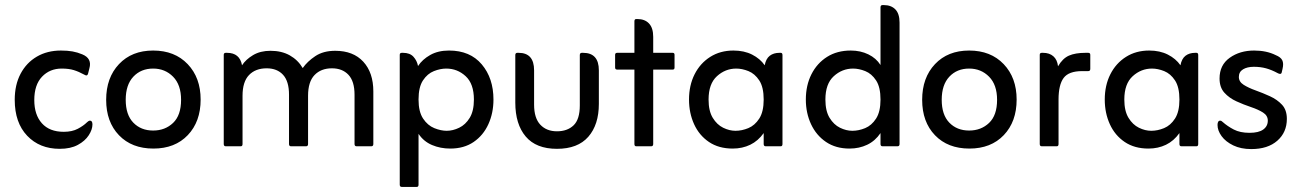

<svg xmlns="http://www.w3.org/2000/svg" viewBox="-20 -576 5109 756"><path d="M312 -282Q290 -294 270.5 -300Q251 -306 223 -306Q176 -306 145.5 -274Q115 -242 115 -182Q115 -124 145 -90.5Q175 -57 231 -57Q264 -57 286.5 -69Q309 -81 322 -94Q324 -96 327.5 -98.5Q331 -101 334 -101Q344 -101 344 -86Q344 -66 329.5 -43.5Q315 -21 286.5 -5.5Q258 10 215 10Q136 10 87 -41.5Q38 -93 38 -183Q38 -242 61 -285.5Q84 -329 125 -353Q166 -377 220 -377Q246 -377 265.5 -373.5Q285 -370 304 -362Q343 -346 332 -307L327 -287Q325 -279 320 -279Q317 -279 312 -282Z M584 9Q499 9 448.5 -43.5Q398 -96 398 -183Q398 -270 448.5 -323.5Q499 -377 583 -377Q668 -377 719 -323.5Q770 -270 770 -184Q770 -97 719.5 -44Q669 9 584 9ZM583 -62Q630 -62 661.5 -92Q693 -122 693 -183Q693 -242 661.5 -274Q630 -306 583 -306Q535 -306 505 -274Q475 -242 475 -183Q475 -124 505 -93Q535 -62 583 -62Z M933 -319Q948 -342 976.5 -359Q1005 -376 1045 -376Q1089 -376 1121 -358Q1153 -340 1172 -308Q1190 -334 1221.5 -355Q1253 -376 1300 -376Q1371 -376 1410.5 -333Q1450 -290 1450 -216V-9Q1450 0 1442 0H1384Q1376 0 1376 -9V-203Q1376 -256 1352 -281.5Q1328 -307 1287 -307Q1244 -307 1218.5 -280.5Q1193 -254 1193 -199V-9Q1193 0 1185 0H1126Q1118 0 1118 -9V-203Q1118 -256 1094.5 -281.5Q1071 -307 1030 -307Q986 -307 960.5 -280.5Q935 -254 935 -199V-9Q935 0 928 0H869Q861 0 861 -9V-360Q861 -368 869 -368H874Q924 -368 933 -319Z M1628 -49V151Q1628 160 1621 160H1562Q1554 160 1554 151V-360Q1554 -368 1562 -368H1567Q1594 -368 1608 -352.5Q1622 -337 1626 -316Q1643 -342 1674 -359.5Q1705 -377 1748 -377Q1831 -377 1877 -322.5Q1923 -268 1923 -184Q1923 -131 1903 -87Q1883 -43 1845 -17Q1807 9 1753 9Q1714 9 1681 -5Q1648 -19 1628 -49ZM1739 -61Q1763 -61 1788 -73Q1813 -85 1829.5 -112Q1846 -139 1846 -184Q1846 -246 1813.5 -276Q1781 -306 1737 -306Q1714 -306 1688.5 -296Q1663 -286 1645.5 -259.5Q1628 -233 1628 -184Q1628 -136 1646 -109Q1664 -82 1690 -71.5Q1716 -61 1739 -61Z M2173 10Q2091 10 2050 -38.5Q2009 -87 2009 -172V-359Q2009 -368 2017 -368H2022Q2083 -368 2083 -299V-164Q2083 -111 2107.5 -85Q2132 -59 2173 -59Q2214 -59 2238.5 -82.5Q2263 -106 2263 -161V-359Q2263 -368 2271 -368H2276Q2338 -368 2338 -299V-167Q2338 -85 2296.5 -37.5Q2255 10 2173 10Z M2478 -302H2410Q2402 -302 2402 -310V-360Q2402 -368 2410 -368H2478V-492Q2478 -501 2485 -501H2490Q2519 -501 2535.5 -483.5Q2552 -466 2552 -431V-368H2629Q2636 -368 2636 -360V-310Q2636 -302 2629 -302H2552V-9Q2552 0 2544 0H2485Q2478 0 2478 -9Z M2987 -52Q2965 -21 2934 -6Q2903 9 2865 9Q2810 9 2771.5 -17Q2733 -43 2713 -87Q2693 -131 2693 -184Q2693 -240 2715 -283.5Q2737 -327 2776.5 -352Q2816 -377 2868 -377Q2910 -377 2941.5 -361Q2973 -345 2991 -319Q2996 -345 3011 -356.5Q3026 -368 3049 -368H3054Q3061 -368 3061 -359V-9Q3061 0 3054 0H2995Q2987 0 2987 -9ZM2876 -61Q2901 -61 2926.5 -71.5Q2952 -82 2969.5 -109Q2987 -136 2987 -184Q2987 -233 2969.5 -259.5Q2952 -286 2927 -296Q2902 -306 2879 -306Q2836 -306 2803 -276Q2770 -246 2770 -184Q2770 -139 2786.5 -112Q2803 -85 2827.5 -73Q2852 -61 2876 -61Z M3447 -320V-547Q3447 -556 3455 -556H3460Q3489 -556 3505.5 -539Q3522 -522 3522 -487V-9Q3522 0 3514 0H3455Q3447 0 3447 -9V-52Q3426 -21 3394.5 -6Q3363 9 3325 9Q3271 9 3232.5 -17Q3194 -43 3173.5 -87Q3153 -131 3153 -184Q3153 -240 3175 -283.5Q3197 -327 3236.5 -352Q3276 -377 3330 -377Q3368 -377 3399 -362Q3430 -347 3447 -320ZM3336 -61Q3361 -61 3386.5 -71.5Q3412 -82 3429.5 -109Q3447 -136 3447 -184Q3447 -233 3429.5 -259.5Q3412 -286 3387 -296Q3362 -306 3339 -306Q3296 -306 3263 -276Q3230 -246 3230 -184Q3230 -139 3246.5 -112Q3263 -85 3287.5 -73Q3312 -61 3336 -61Z M3797 9Q3712 9 3661.5 -43.5Q3611 -96 3611 -183Q3611 -270 3661.5 -323.5Q3712 -377 3796 -377Q3881 -377 3932 -323.5Q3983 -270 3983 -184Q3983 -97 3932.5 -44Q3882 9 3797 9ZM3796 -62Q3843 -62 3874.5 -92Q3906 -122 3906 -183Q3906 -242 3874.5 -274Q3843 -306 3796 -306Q3748 -306 3718 -274Q3688 -242 3688 -183Q3688 -124 3718 -93Q3748 -62 3796 -62Z M4146 -315Q4164 -346 4189 -357Q4214 -368 4254 -368H4265Q4273 -368 4273 -360V-305Q4273 -296 4265 -296H4241Q4188 -296 4168 -269Q4148 -242 4148 -184V-9Q4148 0 4141 0H4082Q4074 0 4074 -9V-360Q4074 -368 4082 -368H4087Q4112 -368 4127.5 -354.5Q4143 -341 4146 -315Z M4624 -52Q4602 -21 4571 -6Q4540 9 4502 9Q4447 9 4408.5 -17Q4370 -43 4350 -87Q4330 -131 4330 -184Q4330 -240 4352 -283.5Q4374 -327 4413.5 -352Q4453 -377 4505 -377Q4547 -377 4578.5 -361Q4610 -345 4628 -319Q4633 -345 4648 -356.5Q4663 -368 4686 -368H4691Q4698 -368 4698 -359V-9Q4698 0 4691 0H4632Q4624 0 4624 -9ZM4513 -61Q4538 -61 4563.5 -71.5Q4589 -82 4606.5 -109Q4624 -136 4624 -184Q4624 -233 4606.5 -259.5Q4589 -286 4564 -296Q4539 -306 4516 -306Q4473 -306 4440 -276Q4407 -246 4407 -184Q4407 -139 4423.5 -112Q4440 -85 4464.5 -73Q4489 -61 4513 -61Z M5011 -288Q4987 -301 4965 -307Q4943 -313 4917 -313Q4891 -313 4874.5 -303Q4858 -293 4858 -273Q4858 -254 4877 -242Q4896 -230 4924 -220Q4952 -210 4980.5 -197Q5009 -184 5028 -163.5Q5047 -143 5047 -108Q5047 -55 5009.5 -22Q4972 11 4907 11Q4866 11 4836 -3.5Q4806 -18 4790 -40Q4774 -62 4774 -84Q4774 -101 4785 -101Q4789 -101 4794 -96Q4813 -79 4838 -66Q4863 -53 4900 -53Q4936 -53 4954 -66Q4972 -79 4972 -101Q4972 -121 4953 -133Q4934 -145 4905.5 -154.5Q4877 -164 4848.5 -177Q4820 -190 4801 -211Q4782 -232 4782 -267Q4782 -320 4822 -348.5Q4862 -377 4918 -377Q4967 -377 5003 -359Q5023 -351 5029 -338.5Q5035 -326 5030 -305L5027 -292Q5026 -285 5020 -285Q5018 -285 5015.5 -286Q5013 -287 5011 -288Z"/></svg>

Font: Zain
Style: Regular
Weight: 400
Designer: Zain,Boutros
Foundry: Mobile Telecommunications Company (Zain), 2024
Version: Version 1.51; ttfautohint (v1.8.4)